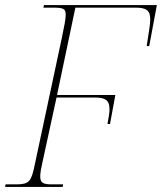

<svg xmlns="http://www.w3.org/2000/svg" viewBox="-33 -734 636 754"><path d="M-13 0H213L215 -10H171C138 -10 125 -15 125 -41C125 -54 128 -72 134 -98L189 -351H338C378 -351 397 -343 397 -305C397 -291 394 -272 389 -247H399L420 -361H191L263 -704H499C543 -704 557 -692 557 -658C557 -635 550 -601 543 -553H553L583 -714H140L137 -704H172C218 -704 225 -700 225 -675C225 -660 219 -628 210 -586L103 -85C90 -21 81 -10 31 -10H-11Z"/></svg>

Font: Noto Serif Display Thin
Style: Italic
Weight: 100
Italic angle: -12°
Designer: Monotype Design Team
Foundry: Monotype Imaging Inc.
Version: Version 2.009